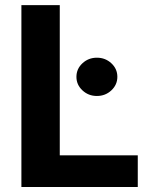

<svg xmlns="http://www.w3.org/2000/svg" viewBox="-20 -748 619 768"><path d="M65.6 0V-727.5H219.1V-126.8H531.1V0ZM367.6 -364.1Q333.8 -364.1 309.8 -386.5Q285.7 -408.9 285.7 -440.6Q285.7 -472.6 309.8 -494.9Q333.8 -517.2 367.6 -517.2Q401.4 -517.2 425.4 -494.9Q449.4 -472.6 449.4 -440.8Q449.4 -409 425.4 -386.5Q401.4 -364.1 367.6 -364.1Z"/></svg>

Font: GitLab Sans
Style: Regular
Weight: 400
Designer: Rasmus Andersson
Foundry: Modifications by GitLab B.V., manufactured by rsms
Version: Version 4.000;git-c8fb6b7